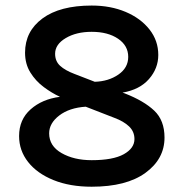

<svg xmlns="http://www.w3.org/2000/svg" viewBox="-20 -676 678 709"><path d="M318.5 13.5Q238 13.5 177.5 -11Q117 -35.5 83.8 -77.8Q50.5 -120 50.5 -173.5Q50.5 -234.5 93 -272.2Q135.5 -310 201.5 -318.5Q171 -332.5 141.2 -354.8Q111.5 -377 92 -408.5Q72.5 -440 72.5 -481.5Q72.5 -560.5 137 -608Q201.5 -655.5 318.5 -655.5Q388.5 -655.5 444 -632Q499.5 -608.5 532 -567.2Q564.5 -526 564.5 -473Q564.5 -423.5 530.2 -384.2Q496 -345 432.5 -334L441 -331Q511.5 -303.5 549.5 -267.5Q587.5 -231.5 587.5 -168Q587.5 -89 517.2 -37.8Q447 13.5 318.5 13.5ZM255 -403 330 -374Q380.5 -375.5 417 -400.5Q453.5 -425.5 453.5 -466Q453.5 -507.5 416 -533Q378.5 -558.5 318.5 -558.5Q261.5 -558.5 222.5 -535.2Q183.5 -512 183.5 -477.5Q183.5 -450 202 -433Q220.5 -416 255 -403ZM161.5 -183.5Q161.5 -137 207.2 -110.8Q253 -84.5 318.5 -84.5Q397.5 -84.5 437 -106.5Q476.5 -128.5 476.5 -162.5Q476.5 -190 456.8 -209Q437 -228 402 -241L296.5 -282Q236 -278 198.8 -249.5Q161.5 -221 161.5 -183.5Z"/></svg>

Font: Karla SemiBold
Style: Regular
Weight: 600
Designer: Jonathan Pinhorn
Version: Version 2.004; ttfautohint (v1.8.4.7-5d5b);gftools[0.9.33]